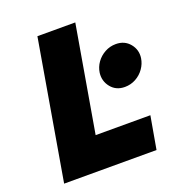

<svg xmlns="http://www.w3.org/2000/svg" viewBox="-128 -805 843 910"><g transform="rotate(-20 294.0 -350.0)"><path d="M161 -700H352L260 -165H536L507 0H41ZM379 -436Q383 -464 399.5 -487Q416 -510 441.5 -524Q467 -538 497 -538Q541 -538 567 -506.5Q593 -475 587 -434Q583 -407 566.5 -383.5Q550 -360 524.5 -346Q499 -332 469 -332Q425 -332 399.5 -363.5Q374 -395 379 -436Z"/></g></svg>

Font: Jost* Heavy
Style: Italic
Weight: 800
Italic angle: -10°
Version: Version 3.7